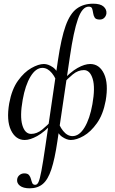

<svg xmlns="http://www.w3.org/2000/svg" viewBox="-20 -746 621 1041"><path d="M141 275Q106 275 88 261Q70 247 73 226Q75 212 86 203Q97 194 112 194Q130 194 137.5 203.5Q145 213 148 225Q151 237 155 246.5Q159 256 171 256Q182 256 189 240.5Q196 225 204.5 180.5Q213 136 226 47L294 -418Q312 -540 336 -606.5Q360 -673 396.5 -699.5Q433 -726 485 -726Q524 -726 541.5 -710.5Q559 -695 557 -673Q555 -659 545.5 -649.5Q536 -640 521 -640Q500 -640 493.5 -650.5Q487 -661 485 -675Q483 -689 479.5 -699.5Q476 -710 461 -710Q426 -710 402.5 -643Q379 -576 359 -439L291 21Q277 116 258.5 172Q240 228 212 251.5Q184 275 141 275ZM114 13Q65 13 39.5 -40Q14 -93 30 -186Q44 -262 77.5 -308.5Q111 -355 150 -377Q189 -399 218 -399Q241 -399 266.5 -381.5Q292 -364 311 -314L296 -276Q285 -321 261.5 -349.5Q238 -378 210 -378Q174 -378 145.5 -331Q117 -284 103 -205Q87 -116 101 -68Q115 -20 149 -20Q180 -20 209.5 -44Q239 -68 260 -93L269 -82Q221 -30 182 -8.5Q143 13 114 13ZM364 13Q342 13 316.5 -4.5Q291 -22 272 -72L288 -110Q299 -65 322 -36.5Q345 -8 373 -8Q410 -8 438.5 -55Q467 -102 481 -181Q497 -271 482.5 -318.5Q468 -366 435 -366Q403 -366 374 -342Q345 -318 323 -293L314 -304Q362 -356 400.5 -377.5Q439 -399 469 -399Q519 -399 544 -346Q569 -293 553 -200Q539 -125 505.5 -78Q472 -31 433.5 -9Q395 13 364 13Z"/></svg>

Font: Cormorant Medium
Style: Italic
Weight: 500
Italic angle: -10°
Designer: Christian Thalmann (Catharsis Fonts)
Foundry: Catharsis Fonts
Version: Version 4.000